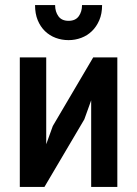

<svg xmlns="http://www.w3.org/2000/svg" viewBox="-20 -752 540 756"><path d="M162 -184 188 -256 347 -526H442V-16H339V-357L312 -282L155 -16H58V-526H162ZM382 -732Q382 -698 371 -672.5Q360 -647 342 -629.5Q324 -612 300 -603Q276 -594 250 -594Q223 -594 199 -603Q175 -612 157 -629.5Q139 -647 128.5 -672.5Q118 -698 118 -732H197Q197 -706 210 -688Q223 -670 250 -670Q277 -670 290 -688Q303 -706 303 -732Z"/></svg>

Font: D2Coding ligature
Style: Bold
Weight: 700
Monospace: yes
Designer: Yong-Rak Park; Jeong-Hwan Yoon; Sang-Min Lee;
Foundry: NHN Corporation
Version: Version 1.3.2; Build 20180524